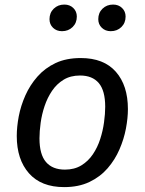

<svg xmlns="http://www.w3.org/2000/svg" viewBox="-20 -787 618 820"><path d="M253.9 12.1Q155.8 12.1 103.7 -46.9Q51.6 -106 51.6 -206Q51.6 -245.1 60.1 -290.2Q68.7 -335.2 88.2 -379.2Q107.7 -423.2 139.7 -459.7Q171.8 -496.2 217.3 -517.7Q262.9 -539.1 325 -539.1Q423.1 -539.1 474.7 -480.6Q526.3 -422.1 526.3 -321Q526.3 -282.9 517.8 -237.9Q509.3 -192.9 490.2 -148.9Q471.2 -104.9 439.7 -68.4Q408.1 -31.9 362.1 -9.9Q316 12.1 253.9 12.1ZM257.1 -62.6Q297.9 -62.6 327.3 -80.6Q356.7 -98.5 376.6 -128Q396.5 -157.4 407.9 -192.9Q419.4 -228.3 424.3 -264.7Q429.3 -301.1 429.3 -331Q429.3 -399.8 402 -432.1Q374.6 -464.5 321.9 -464.5Q281 -464.5 251.6 -446.5Q222.2 -428.5 202.3 -399.1Q182.4 -369.6 170.5 -334.2Q158.6 -298.8 153.6 -262.4Q148.6 -226 148.6 -196Q148.6 -127.3 176.5 -94.9Q204.3 -62.6 257.1 -62.6ZM244.7 -653.8Q221.5 -653.8 206.4 -668.4Q191.4 -683 191.4 -705.1Q191.4 -732.3 209.5 -749.9Q227.6 -767.5 254.8 -767.5Q278 -767.5 293 -752.9Q308.1 -738.3 308.1 -716.2Q308.1 -689 290 -671.4Q271.9 -653.8 244.7 -653.8ZM453 -653.8Q429.8 -653.8 414.8 -668.4Q399.7 -683 399.7 -705.1Q399.7 -732.3 417.8 -749.9Q435.9 -767.5 463.1 -767.5Q486.3 -767.5 501.3 -752.9Q516.4 -738.3 516.4 -716.2Q516.4 -689 498.3 -671.4Q480.2 -653.8 453 -653.8Z"/></svg>

Font: Fira Sans Variable
Style: Italic
Weight: 397
Italic angle: -8°
Designer: Carrois Corporate & Edenspiekermann AG
Foundry: Carrois Corporate GbR & Edenspiekermann AG
Version: Version 4.202